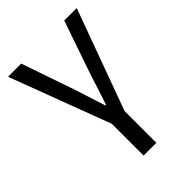

<svg xmlns="http://www.w3.org/2000/svg" viewBox="-204 -578 875 875"><g transform="rotate(-45 233.5 -140.5)"><path d="M194.9 204.8V0L12 -486H96.9L188.2 -220.8Q199 -184.9 210.8 -149.6Q222.5 -114.3 233.3 -79.9H237.3Q248.7 -114.3 260.5 -149.6Q272.2 -184.9 283 -220.8L374.3 -486H454.8L277.1 0V204.8Z"/></g></svg>

Font: SourceSans3VF
Style: Regular
Weight: 200
Designer: Paul D. Hunt
Foundry: Adobe
Version: Version 3.052;hotconv 1.1.0;makeotfexe 2.6.0